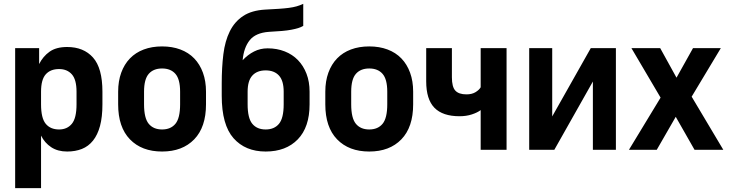

<svg xmlns="http://www.w3.org/2000/svg" viewBox="-20 -781 3800 1001"><path d="M59 -530H184V-447Q204 -487 238.5 -511.5Q273 -536 330 -536Q416 -536 465 -481Q514 -426 514 -303V-237Q514 -171 501.5 -124.5Q489 -78 465 -48Q441 -18 407 -4.5Q373 9 330 9Q281 9 247 -13.5Q213 -36 194 -74V200H59ZM288 -106Q330 -106 354.5 -135.5Q379 -165 379 -237V-303Q379 -366 354.5 -393.5Q330 -421 288 -421Q243 -421 218.5 -393.5Q194 -366 194 -303V-237Q194 -165 218.5 -135.5Q243 -106 288 -106Z M825 9Q719 9 657.5 -54.5Q596 -118 596 -237V-303Q596 -358 612 -402Q628 -446 657.5 -476.5Q687 -507 729.5 -523Q772 -539 825 -539Q878 -539 920.5 -523Q963 -507 992.5 -476.5Q1022 -446 1038 -402Q1054 -358 1054 -303V-237Q1054 -118 992.5 -54.5Q931 9 825 9ZM825 -106Q870 -106 894.5 -135.5Q919 -165 919 -237V-303Q919 -368 894.5 -396Q870 -424 825 -424Q780 -424 755.5 -396Q731 -368 731 -303V-237Q731 -165 755.5 -135.5Q780 -106 825 -106Z M1365 9Q1259 9 1197.5 -60.5Q1136 -130 1136 -282V-346Q1136 -429 1144.5 -498Q1153 -567 1178 -617.5Q1203 -668 1247.5 -697.5Q1292 -727 1363 -731Q1403 -733 1433 -735Q1463 -737 1486 -740Q1509 -743 1526.5 -748Q1544 -753 1561 -761V-646Q1549 -639 1534.5 -634.5Q1520 -630 1499 -626Q1478 -622 1449.5 -619.5Q1421 -617 1382 -615Q1313 -610 1282 -571.5Q1251 -533 1245 -467Q1272 -496 1304.5 -512.5Q1337 -529 1375 -529Q1424 -529 1464.5 -513Q1505 -497 1533.5 -467.5Q1562 -438 1578 -396.5Q1594 -355 1594 -303V-237Q1594 -118 1532.5 -54.5Q1471 9 1365 9ZM1365 -106Q1410 -106 1434.5 -135.5Q1459 -165 1459 -237V-303Q1459 -360 1434.5 -387Q1410 -414 1365 -414Q1320 -414 1295.5 -387Q1271 -360 1271 -303V-237Q1271 -165 1295.5 -135.5Q1320 -106 1365 -106Z M1905 9Q1799 9 1737.5 -54.5Q1676 -118 1676 -237V-303Q1676 -358 1692 -402Q1708 -446 1737.5 -476.5Q1767 -507 1809.5 -523Q1852 -539 1905 -539Q1958 -539 2000.5 -523Q2043 -507 2072.5 -476.5Q2102 -446 2118 -402Q2134 -358 2134 -303V-237Q2134 -118 2072.5 -54.5Q2011 9 1905 9ZM1905 -106Q1950 -106 1974.5 -135.5Q1999 -165 1999 -237V-303Q1999 -368 1974.5 -396Q1950 -424 1905 -424Q1860 -424 1835.5 -396Q1811 -368 1811 -303V-237Q1811 -165 1835.5 -135.5Q1860 -106 1905 -106Z M2486 -207Q2469 -194 2440 -184.5Q2411 -175 2376 -175Q2288 -175 2245 -219Q2202 -263 2202 -357V-530H2336V-378Q2336 -328 2354 -308.5Q2372 -289 2412 -289Q2441 -289 2460 -301Q2479 -313 2486 -326V-530H2621V0H2486Z M2739 -530H2859V-174L3060 -530H3191V0H3071V-356L2870 0H2739Z M3424 -272 3272 -530H3422L3507 -376L3593 -530H3738L3586 -277L3751 0H3601L3503 -172L3404 0H3259Z"/></svg>

Font: 
Style: 㨦
Weight: 700
Designer: A.Korolkova, Vitaly Kuzmin
Foundry: ParaType Ltd
Version: Version 2.000